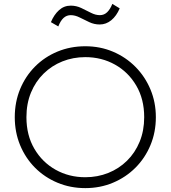

<svg xmlns="http://www.w3.org/2000/svg" viewBox="-20 -953 878 988"><path d="M419 15Q342 15 275.8 -12.8Q209.5 -40.5 160.2 -90Q111 -139.5 83.5 -206Q56 -272.5 56 -350Q56 -428 83.5 -494.5Q111 -561 160.2 -610.5Q209.5 -660 275.8 -687.5Q342 -715 419 -715Q495.5 -715 561.5 -687Q627.5 -659 677 -609Q726.5 -559 754.2 -492.8Q782 -426.5 782 -350Q782 -272.5 754.2 -206Q726.5 -139.5 677 -90Q627.5 -40.5 561.5 -12.8Q495.5 15 419 15ZM419 -41Q482 -41 537 -63Q592 -85 633.5 -125.8Q675 -166.5 698.5 -223.5Q722 -280.5 722 -350Q722 -443 681.2 -512.5Q640.5 -582 571.8 -620.5Q503 -659 419 -659Q356 -659 301 -637Q246 -615 204.5 -574.2Q163 -533.5 139.5 -476.8Q116 -420 116 -350Q116 -257 156.8 -187.5Q197.5 -118 266.2 -79.5Q335 -41 419 -41ZM280 -817 242 -839Q258 -877.5 283.8 -900.8Q309.5 -924 344 -924Q372.5 -924 398.2 -911.8Q424 -899.5 447.8 -887.2Q471.5 -875 494 -875Q516 -875 531.8 -890.5Q547.5 -906 558 -933L596 -910Q579.5 -871 552.8 -849Q526 -827 493 -827Q465 -827 439.5 -839Q414 -851 390.2 -863Q366.5 -875 344 -875Q323 -875 307.2 -860.8Q291.5 -846.5 280 -817Z"/></svg>

Font: Geologica Cursive Thin
Style: Regular
Weight: 250
Designer: Sindre Bremnes, Frode Helland
Foundry: Monokrom Skriftforlag AS
Version: Version 1.010;gftools[0.9.28]